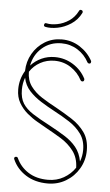

<svg xmlns="http://www.w3.org/2000/svg" viewBox="-56 -844 506 886"><g transform="rotate(5 196.5 -401.5)"><path d="M36 -94Q35 -96 35 -97Q35 -106 44 -106Q50 -106 52 -101Q70 -61 107.5 -37Q145 -13 199 -13Q239 -13 271.5 -31.5Q304 -50 324 -80Q323 -126 299 -157.5Q275 -189 240.5 -210Q206 -231 175 -248Q154 -260 128.5 -274.5Q103 -289 80 -308.5Q57 -328 41.5 -354.5Q26 -381 26 -417Q26 -465 50 -504Q51 -548 72 -584.5Q93 -621 128 -642.5Q163 -664 207 -664Q253 -664 291 -639.5Q329 -615 350 -576Q350 -575 350 -573Q350 -564 342 -564Q337 -564 334 -568Q315 -604 281.5 -625Q248 -646 207 -646Q154 -646 117 -613.5Q80 -581 71 -531Q92 -554 120.5 -567Q149 -580 182 -580Q228 -580 266.5 -556Q305 -532 325 -493Q326 -492 326 -489Q326 -479 317 -479Q312 -479 309 -484Q291 -519 257.5 -541Q224 -563 182 -563Q146 -563 116 -546.5Q86 -530 68 -502Q68 -463 88 -435.5Q108 -408 140 -387.5Q172 -367 208 -348Q246 -327 282.5 -303.5Q319 -280 342.5 -247Q366 -214 366 -164Q366 -118 343.5 -79.5Q321 -41 283 -18.5Q245 4 199 4Q140 4 97.5 -23Q55 -50 36 -94ZM184 -264Q223 -243 256 -222.5Q289 -202 310.5 -175.5Q332 -149 339 -110Q349 -136 349 -164Q349 -208 327.5 -238Q306 -268 272 -290Q238 -312 200 -332Q168 -349 137 -368.5Q106 -388 83 -413Q60 -438 53 -473Q43 -447 43 -417Q43 -378 58.5 -353.5Q74 -329 105 -309Q136 -289 184 -264ZM274 -802Q277 -809 284 -807Q293 -805 291 -796V-795Q274 -761 244 -741.5Q214 -722 182 -716Q150 -710 126 -715Q117 -717 119 -725Q121 -734 129 -732Q151 -727 179.5 -732.5Q208 -738 233.5 -755Q259 -772 274 -802Z"/></g></svg>

Font: Libertine Sup Thin
Style: Regular
Weight: 100
Designer: Bastien Sozeau
Foundry: NBR — Bastien Sozeau
Version: Version 2.003; ttfautohint (v1.8.4.7-5d5b);gftools[0.9.33]